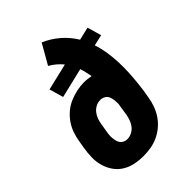

<svg xmlns="http://www.w3.org/2000/svg" viewBox="-218 -831 936 936"><g transform="rotate(-45 250.0 -363.5)"><path d="M206 8Q176 8 147.5 2Q119 -4 95 -19Q71 -34 55 -57Q39 -80 31 -107.5Q23 -135 23.5 -165Q24 -195 29 -225L36 -266Q40 -291 48.5 -315.5Q57 -340 72.5 -362.5Q88 -385 109 -402.5Q130 -420 154.5 -430.5Q179 -441 204.5 -446.5Q230 -452 255 -452Q267 -452 279 -450.5Q291 -449 303 -447Q300 -463 296.5 -479Q293 -495 288 -510L133 -473L112 -546L251 -579Q238 -595 222 -608.5Q206 -622 188 -632L247 -735Q269 -726 289.5 -713Q310 -700 328 -684.5Q346 -669 361.5 -650.5Q377 -632 389 -612L456 -628L477 -555L420 -542Q431 -509 436.5 -473.5Q442 -438 443.5 -401.5Q445 -365 443 -328.5Q441 -292 437 -256Q436 -246 434.5 -236Q433 -226 432 -216L425 -175Q421 -150 412 -125.5Q403 -101 388 -79Q373 -57 352 -39.5Q331 -22 306.5 -11Q282 0 256.5 4Q231 8 206 8ZM209 -106Q225 -106 240 -113.5Q255 -121 265.5 -134Q276 -147 281.5 -162.5Q287 -178 290 -194L293 -214Q295 -226 296.5 -237Q298 -248 300 -259Q300 -272 298.5 -285.5Q297 -299 292 -310.5Q287 -322 275.5 -328.5Q264 -335 250 -335Q234 -335 219 -327Q204 -319 194 -306Q184 -293 178.5 -277.5Q173 -262 171 -247L164 -206Q162 -195 161 -184Q160 -173 161 -162.5Q162 -152 164.5 -141.5Q167 -131 173 -123Q179 -115 188.5 -110.5Q198 -106 209 -106Z"/></g></svg>

Font: Iosevka Curly Heavy Oblique
Style: Regular
Weight: 900
Italic angle: -9°
Monospace: yes
Designer: Belleve Invis
Foundry: Belleve Invis
Version: Version 11.1.0; ttfautohint (v1.8.3)